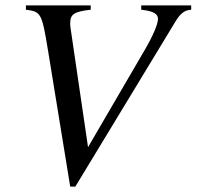

<svg xmlns="http://www.w3.org/2000/svg" viewBox="-20 -673 728 711"><path d="M688 -653H503V-637C548 -632 565 -622 565 -603C565 -584 547 -541 516 -488L306 -128L241 -571C240 -576 240 -581 240 -586C240 -620 253 -630 316 -637V-653H76V-637C132 -630 135 -625 158 -485L240 18H259L632 -597C649 -624 665 -636 688 -637Z"/></svg>

Font: STIXGeneral
Style: Italic
Weight: 400
Italic angle: -16.33°
Designer: MicroPress Inc., with final additions and corrections provided by Coen Hoffman, Elsevier (retired)
Version: Version 1.1.0